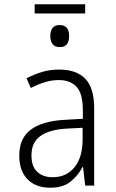

<svg xmlns="http://www.w3.org/2000/svg" viewBox="-20 -867 540 897"><path d="M215 10Q147 10 108.5 -29.5Q70 -69 70 -140Q70 -221 123.5 -261Q177 -301 279 -307L367 -312V-353Q367 -430 337.5 -461.5Q308 -493 255 -493Q222 -493 189.5 -483Q157 -473 124 -456L104 -501Q140 -520 177 -531Q214 -542 257 -542Q337 -542 378.5 -499Q420 -456 420 -361V0H378L368 -87H366Q344 -46 309 -18Q274 10 215 10ZM226 -39Q290 -39 328 -85.5Q366 -132 366 -217V-270L289 -266Q209 -261 168 -231Q127 -201 127 -141Q127 -89 154 -64Q181 -39 226 -39ZM259 -647Q237 -647 226 -660.5Q215 -674 215 -698Q215 -750 259 -750Q303 -750 303 -698Q303 -674 292.5 -660.5Q282 -647 259 -647ZM142 -804V-847H378V-804Z"/></svg>

Font: Noto Sans Mono ExtraCondensed Light
Style: Regular
Weight: 300
Width: 2
Designer: Monotype Design Team
Foundry: Monotype Imaging Inc.
Version: Version 2.014; ttfautohint (v1.8.4.7-5d5b)